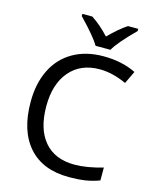

<svg xmlns="http://www.w3.org/2000/svg" viewBox="-136 -1021 903 1121"><g transform="rotate(15 316.0 -460.5)"><path d="M402.8 -645Q287.6 -645 221.7 -567.9Q155.8 -490.7 155.8 -356.9Q155.8 -218.8 219.7 -143.8Q283.7 -68.8 401.9 -68.8Q478 -68.8 573.2 -97.2V-19Q527.8 -2.4 485.8 3.7Q443.8 9.8 389.2 9.8Q231.4 9.8 146.2 -86.2Q61 -182.1 61 -357.9Q61 -468.3 101.8 -551.3Q142.6 -634.3 220.5 -679.2Q298.3 -724.1 403.8 -724.1Q517.1 -724.1 601.1 -682.1L564.9 -606Q479.5 -645 402.8 -645ZM219.7 -931.2H279.8Q335.4 -895 386.7 -838.9Q448.2 -900.4 495.6 -931.2H557.6V-918Q457.5 -817.9 432.6 -771H342.8Q313.5 -820.8 219.7 -918Z"/></g></svg>

Font: Noto Sans Southeast Asian
Style: Regular
Weight: 400
Designer: Monotype Design Team
Foundry: Monotype Imaging Inc.
Version: Version 1.06 uh; ttfautohint (v1.4.1)